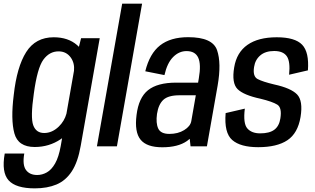

<svg xmlns="http://www.w3.org/2000/svg" viewBox="-52 -805 1734 1056"><path d="M139.5 231Q35.5 231 -4.5 187Q-44.5 143 -26 39.5H81.5Q70.5 102 90.8 129.8Q111 157.5 152.5 157.5Q180 157.5 205.5 143.2Q231 129 251 94.2Q271 59.5 282 -2L289.5 -45Q286 -42 282 -39.5Q218 3.5 139 3.5Q47.5 3.5 27 -71.8Q6.5 -147 23.5 -282Q40.5 -437 92 -518.5Q143.5 -600 243.5 -600Q322.5 -600 372 -557Q377.5 -552 382 -547.5L394 -595H496.5L392 -3.5Q376.5 86 343 137.2Q309.5 188.5 258.5 209.8Q207.5 231 139.5 231ZM355 -416Q359 -457 338 -487.5Q313.5 -522.5 270 -522.5Q220 -522.5 186.5 -476.8Q153 -431 134 -290Q115 -159 130.8 -116.2Q146.5 -73.5 191 -73.5Q234.5 -73.5 271 -108.5Q302.5 -139 313.5 -180Z M481 0 620 -785H729.5L591 0Z M996 0 991.5 -41.5Q984.5 -35.5 976.5 -29.5Q927 5 840.5 5Q755 5 721 -37Q687 -79 699 -172.5Q710.5 -267.5 762.2 -309Q814 -350.5 917 -350.5H1037.5L1041.5 -374Q1055 -451.5 1038.2 -487.8Q1021.5 -524 974 -524Q932.5 -524 900 -491.2Q867.5 -458.5 852.5 -392L747 -413Q771 -510.5 828.5 -555.5Q886 -600.5 983 -600.5Q1117 -600.5 1141.8 -529.2Q1166.5 -458 1145 -334.5L1086 0ZM1000 -138.5 1025 -281H935.5Q873.5 -281 846.5 -256Q819.5 -231 811.5 -178.5Q804.5 -128 818.2 -98.2Q832 -68.5 879.5 -68.5Q927 -68.5 961 -89.5Q995 -110.5 1000 -138.5Z M1368 4.5Q1270.5 4.5 1225.2 -35Q1180 -74.5 1189 -183L1294.5 -207.5Q1284.5 -126 1308.2 -98.8Q1332 -71.5 1379 -71.5Q1430 -71.5 1456.8 -91.5Q1483.5 -111.5 1490 -153.5Q1499.5 -213 1473 -229.5Q1446.5 -246 1380.5 -262Q1287.5 -282 1254.5 -315Q1221.5 -348 1236 -434.5Q1249.5 -516.5 1309 -558.2Q1368.5 -600 1470 -600Q1570.5 -600 1609.8 -559Q1649 -518 1641.5 -418L1538 -394Q1545.5 -466.5 1525.5 -495.5Q1505.5 -524.5 1456 -524.5Q1408 -524.5 1379.8 -500.5Q1351.5 -476.5 1345.5 -437Q1337 -385 1365 -370.2Q1393 -355.5 1456 -340.5Q1548 -320.5 1581.8 -285.8Q1615.5 -251 1601 -161.5Q1586 -72 1528.8 -33.8Q1471.5 4.5 1368 4.5Z"/></svg>

Font: Anybody Medium
Style: Italic
Weight: 500
Italic angle: -10°
Designer: Tyler Finck
Foundry: Etcetera Type Company
Version: Version 1.010; ttfautohint (v1.8.3) -l 8 -r 50 -G 200 -x 14 